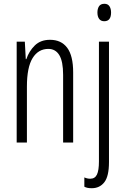

<svg xmlns="http://www.w3.org/2000/svg" viewBox="-20 -752 666 1013"><path d="M244 -542Q303 -542 334.5 -500Q366 -458 366 -370V0H313V-357Q313 -428 293 -461Q273 -494 235 -494Q182 -494 152 -445.5Q122 -397 122 -295V0H68V-532H111L116 -440H119Q133 -482 163.5 -512Q194 -542 244 -542ZM494 -686Q494 -706 502.5 -719Q511 -732 531 -732Q549 -732 557.5 -719Q566 -706 566 -686Q566 -640 530 -640Q512 -640 503 -652.5Q494 -665 494 -686ZM464 241Q451 241 441.5 239Q432 237 425 233V184Q440 191 456 191Q481 191 491.5 169Q502 147 502 100V-532H555V103Q555 178 530.5 209.5Q506 241 464 241Z"/></svg>

Font: Noto Sans ExtraCondensed Light
Style: Regular
Weight: 300
Width: 2
Designer: Monotype Design Team
Foundry: Monotype Imaging Inc.
Version: Version 2.013; ttfautohint (v1.8.4.7-5d5b)